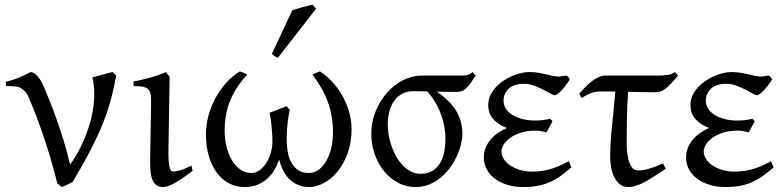

<svg xmlns="http://www.w3.org/2000/svg" viewBox="-20 -772 3294 808"><path d="M468.8 -453.6Q460 -403.8 447.5 -356.4Q435.1 -309.1 414.6 -256.8Q394 -204.6 362.8 -143.8Q331.5 -83 285.6 -5.9Q277.8 -1.5 263.9 4.6Q250 10.7 240.7 15.1L221.2 0Q206.5 -60.5 189.5 -116.5Q172.4 -172.4 156 -219.5Q139.6 -266.6 125 -303.2Q110.4 -339.8 100.6 -362.8Q93.3 -379.9 82 -390.1Q70.8 -400.4 62 -404.3Q56.6 -406.7 46.9 -408Q37.1 -409.2 27.8 -409.4Q18.6 -409.7 11.7 -409.7H4.9V-428.2Q35.6 -435.1 61.5 -446Q87.4 -457 108.9 -468.8Q120.1 -468.8 134.8 -454.8Q149.4 -440.9 165 -405.8Q172.9 -386.7 186.5 -353.3Q200.2 -319.8 215.8 -276.6Q231.4 -233.4 247.1 -182.9Q262.7 -132.3 274.9 -79.1Q308.6 -126.5 330.8 -177.5Q353 -228.5 364.5 -277.3Q376 -326.2 376.7 -369.6Q377.4 -413.1 368.7 -445.8Q391.1 -452.6 412.4 -458.3Q433.6 -463.9 453.1 -468.8Q457 -466.3 461.7 -461.2Q466.3 -456.1 468.8 -453.6Z M790.5 -53.2Q745.6 -18.1 714.8 -1.5Q684.1 15.1 668 15.1Q650.9 15.1 639.9 8.3Q628.9 1.5 622.6 -12.5Q616.2 -26.4 613.8 -48.1Q611.3 -69.8 611.8 -99.1L615.7 -326.7Q616.2 -352.1 614.7 -368.2Q613.3 -384.3 606.2 -393.6Q599.1 -402.8 584 -406.2Q568.8 -409.7 542 -409.7V-429.2Q573.7 -434.6 609.9 -444.6Q646 -454.6 678.2 -468.8L693.8 -449.2L689 -147.9Q688.5 -114.3 689.9 -94.7Q691.4 -75.2 694.3 -65.2Q697.3 -55.2 701.4 -52.7Q705.6 -50.3 710.9 -50.3Q718.3 -50.3 736.6 -54.9Q754.9 -59.6 785.6 -75.2Z M1459.5 -229Q1459.5 -172.4 1442.9 -127Q1426.3 -81.5 1400.4 -50Q1374.5 -18.6 1342.8 -1.7Q1311 15.1 1280.8 15.1Q1253.4 15.1 1232.2 5.4Q1210.9 -4.4 1195.6 -20.5Q1180.2 -36.6 1170.2 -57.4Q1160.2 -78.1 1154.8 -100.6Q1147 -79.1 1135.3 -58.3Q1123.5 -37.6 1106 -21.2Q1088.4 -4.9 1064.5 5.1Q1040.5 15.1 1008.3 15.1Q974.6 15.1 945.3 0.2Q916 -14.6 894 -43.2Q872.1 -71.8 859.4 -112.8Q846.7 -153.8 846.7 -206.5Q846.7 -246.1 857.2 -285.2Q867.7 -324.2 886.7 -359.4Q905.8 -394.5 931.9 -423.6Q958 -452.6 989.7 -471.7Q991.7 -470.7 996.1 -469Q1000.5 -467.3 1005.1 -465.3Q1009.8 -463.4 1014.2 -461.4Q1018.6 -459.5 1020.5 -458Q993.2 -428.7 974.9 -399.4Q956.5 -370.1 945.6 -340.8Q934.6 -311.5 929.9 -282.2Q925.3 -252.9 925.3 -223.6Q925.3 -189 932.9 -156.5Q940.4 -124 955.1 -99.1Q969.7 -74.2 990.7 -59.1Q1011.7 -43.9 1038.6 -43.9Q1056.2 -43.9 1072 -55.4Q1087.9 -66.9 1099.9 -85.2Q1111.8 -103.5 1118.9 -127Q1126 -150.4 1126.5 -174.3Q1126.5 -192.4 1125.2 -210.9Q1124 -229.5 1122.3 -246.3Q1120.6 -263.2 1118.4 -276.6Q1116.2 -290 1114.3 -297.4Q1135.3 -305.2 1152.6 -312Q1169.9 -318.8 1185.5 -325.2Q1189.5 -320.3 1199.7 -309.6Q1195.3 -289.6 1192.6 -271.7Q1189.9 -253.9 1188 -229.7Q1186 -205.6 1186.5 -177.2Q1187 -152.8 1191.7 -128.9Q1196.3 -105 1207 -86.2Q1217.8 -67.4 1235.4 -55.7Q1252.9 -43.9 1279.8 -43.9Q1303.2 -43.9 1322 -58.3Q1340.8 -72.8 1354 -96.4Q1367.2 -120.1 1374.3 -151.1Q1381.3 -182.1 1381.3 -215.3Q1381.3 -250.5 1376 -281.5Q1370.6 -312.5 1360.1 -341.8Q1349.6 -371.1 1333.5 -399.4Q1317.4 -427.7 1295.4 -458Q1297.4 -459.5 1301.8 -461.7Q1306.2 -463.9 1310.8 -465.6Q1315.4 -467.3 1319.6 -469Q1323.7 -470.7 1326.2 -471.7Q1353 -454.6 1377.2 -428.7Q1401.4 -402.8 1419.7 -371.1Q1438 -339.4 1448.7 -303Q1459.5 -266.6 1459.5 -229ZM1149.9 -529.3Q1146 -530.3 1143.1 -531.5Q1140.1 -532.7 1137.2 -534.7Q1134.3 -536.6 1131.3 -539.1Q1128.4 -541.5 1124 -545.4L1210 -728.5Q1217.8 -731.4 1228.5 -734.6Q1239.3 -737.8 1251 -741.2Q1262.7 -744.6 1274.2 -747.3Q1285.6 -750 1294.9 -752.4L1310.1 -735.4Z M1854.5 -185.5Q1854.5 -219.7 1847.4 -250.5Q1840.3 -281.2 1829.3 -306.9Q1818.4 -332.5 1804.7 -353Q1791 -373.5 1778.3 -387.2Q1758.8 -387.7 1743.2 -387.9Q1727.5 -388.2 1719.2 -388.2Q1691.4 -388.2 1671.1 -376.7Q1650.9 -365.2 1637.7 -345.9Q1624.5 -326.7 1618.2 -301.8Q1611.8 -276.9 1611.8 -250Q1611.8 -213.9 1621.8 -176.8Q1631.8 -139.6 1649.9 -109.4Q1668 -79.1 1693.6 -59.8Q1719.2 -40.5 1750 -40.5Q1781.2 -40.5 1801.5 -54Q1821.8 -67.4 1833.5 -88.1Q1845.2 -108.9 1849.9 -134.8Q1854.5 -160.6 1854.5 -185.5ZM1981.9 -454.6Q1967.3 -431.2 1956.8 -417.5Q1946.3 -403.8 1937.3 -396.5Q1928.2 -389.2 1918.9 -387.2Q1909.7 -385.3 1897 -385.3Q1881.3 -385.3 1860.1 -385.5Q1838.9 -385.7 1815.9 -386.2Q1820.3 -384.8 1823.2 -383.3Q1877.4 -344.2 1901.6 -302.5Q1925.8 -260.7 1925.8 -207Q1925.8 -187.5 1919.9 -163.6Q1914.1 -139.6 1902.6 -115Q1891.1 -90.3 1874.3 -66.9Q1857.4 -43.5 1835.4 -25.1Q1813.5 -6.8 1786.6 4.2Q1759.8 15.1 1728 15.1Q1688 15.1 1654.1 -3.4Q1620.1 -22 1595.2 -53Q1570.3 -84 1556.4 -124.5Q1542.5 -165 1542.5 -209.5Q1542.5 -239.3 1549.8 -269Q1557.1 -298.8 1571 -325.9Q1585 -353 1604.2 -376.5Q1623.5 -399.9 1647.7 -417.2Q1671.9 -434.6 1699.7 -444.3Q1727.5 -454.1 1758.3 -454.1H1907.7Q1922.4 -454.1 1931.2 -454.3Q1939.9 -454.6 1946 -456.1Q1952.1 -457.5 1957.3 -460.4Q1962.4 -463.4 1969.7 -468.8Z M2378.4 -439Q2369.1 -422.9 2359.1 -410.2Q2349.1 -397.5 2340.3 -388.7Q2331.5 -379.9 2324.7 -375.5Q2317.9 -371.1 2314.5 -371.1Q2309.1 -371.1 2295.9 -378.7Q2282.7 -386.2 2265.1 -395.3Q2247.6 -404.3 2226.8 -411.9Q2206.1 -419.4 2186.5 -419.4Q2143.6 -419.4 2121.3 -399.2Q2099.1 -378.9 2099.1 -347.2Q2099.1 -332 2107.4 -317.4Q2115.7 -302.7 2132.6 -291Q2149.4 -279.3 2174.8 -272Q2200.2 -264.6 2234.4 -264.6Q2247.6 -264.6 2264.2 -266.6Q2280.8 -268.6 2295.4 -272L2305.2 -261.7L2279.8 -214.8Q2265.6 -218.8 2254.9 -220.5Q2244.1 -222.2 2232.4 -222.2Q2197.3 -222.2 2170.7 -213.4Q2144 -204.6 2126.2 -191.4Q2108.4 -178.2 2099.4 -163.1Q2090.3 -147.9 2090.3 -135.3Q2090.3 -118.2 2100.1 -102.8Q2109.9 -87.4 2127.2 -75.7Q2144.5 -64 2168.2 -56.9Q2191.9 -49.8 2219.7 -49.8Q2236.8 -49.8 2254.2 -51.8Q2271.5 -53.7 2290 -58.6Q2308.6 -63.5 2329.3 -72Q2350.1 -80.6 2373.5 -93.8L2384.8 -67.9Q2359.9 -45.9 2337.4 -30.3Q2314.9 -14.6 2291 -4.4Q2267.1 5.9 2240.7 10.5Q2214.4 15.1 2182.1 15.1Q2145 15.1 2114.5 5.6Q2084 -3.9 2062 -20.5Q2040 -37.1 2028.1 -59.8Q2016.1 -82.5 2016.1 -109.4Q2016.1 -130.4 2023.4 -149.2Q2030.8 -168 2043.9 -183.8Q2057.1 -199.7 2075 -212.2Q2092.8 -224.6 2113.3 -233.4Q2076.7 -247.1 2055.7 -270.8Q2034.7 -294.4 2034.7 -330.6Q2034.7 -351.6 2043 -369.6Q2051.3 -387.7 2064.9 -403.1Q2078.6 -418.5 2096.4 -430.7Q2114.3 -442.9 2133.5 -451.4Q2152.8 -460 2171.6 -464.4Q2190.4 -468.8 2206.5 -468.8Q2228 -468.8 2245.6 -465.8Q2263.2 -462.9 2278.6 -459.2Q2293.9 -455.6 2307.4 -452.6Q2320.8 -449.7 2334.5 -449.7Q2335.9 -449.7 2339.8 -450.4Q2343.8 -451.2 2348.4 -451.9Q2353 -452.6 2357.2 -453.4Q2361.3 -454.1 2362.8 -454.1Q2368.2 -451.7 2371.3 -447.8Q2374.5 -443.8 2378.4 -439Z M2781.7 -62Q2753.9 -43.5 2731.7 -29.1Q2709.5 -14.6 2690.7 -4.9Q2671.9 4.9 2655.5 10Q2639.2 15.1 2623.5 15.1Q2603 15.1 2588.9 3.7Q2574.7 -7.8 2565.4 -25.9Q2556.2 -43.9 2552 -66.7Q2547.9 -89.4 2547.9 -111.3Q2547.9 -167.5 2555.2 -237.5Q2562.5 -307.6 2569.3 -386.7Q2557.1 -386.7 2546.4 -387Q2535.6 -387.2 2526.9 -387.2H2506.8Q2486.8 -387.2 2469.5 -381.1Q2452.1 -375 2427.7 -359.9L2417.5 -377Q2429.2 -391.1 2442.4 -404.8Q2455.6 -418.5 2469.7 -429.4Q2483.9 -440.4 2499 -447.3Q2514.2 -454.1 2529.8 -454.1H2748.5Q2772.9 -454.1 2790.8 -456.8Q2808.6 -459.5 2819.8 -468.8L2833 -454.1Q2808.1 -422.4 2785.9 -403.1Q2763.7 -383.8 2738.3 -383.8Q2717.3 -383.8 2686.3 -384.3Q2655.3 -384.8 2623 -385.7Q2619.1 -321.3 2618.2 -269Q2617.2 -216.8 2617.2 -175.3Q2617.2 -159.7 2618.7 -138.7Q2620.1 -117.7 2625 -99.1Q2629.9 -80.6 2639.6 -67.6Q2649.4 -54.7 2666.5 -54.7Q2675.8 -54.7 2685.8 -56.2Q2695.8 -57.6 2708 -61Q2720.2 -64.5 2735.4 -70.1Q2750.5 -75.7 2770 -84Z M3229.5 -439Q3220.2 -422.9 3210.2 -410.2Q3200.2 -397.5 3191.4 -388.7Q3182.6 -379.9 3175.8 -375.5Q3168.9 -371.1 3165.5 -371.1Q3160.2 -371.1 3147 -378.7Q3133.8 -386.2 3116.2 -395.3Q3098.6 -404.3 3077.9 -411.9Q3057.1 -419.4 3037.6 -419.4Q2994.6 -419.4 2972.4 -399.2Q2950.2 -378.9 2950.2 -347.2Q2950.2 -332 2958.5 -317.4Q2966.8 -302.7 2983.6 -291Q3000.5 -279.3 3025.9 -272Q3051.3 -264.6 3085.4 -264.6Q3098.6 -264.6 3115.2 -266.6Q3131.8 -268.6 3146.5 -272L3156.2 -261.7L3130.9 -214.8Q3116.7 -218.8 3106 -220.5Q3095.2 -222.2 3083.5 -222.2Q3048.3 -222.2 3021.7 -213.4Q2995.1 -204.6 2977.3 -191.4Q2959.5 -178.2 2950.4 -163.1Q2941.4 -147.9 2941.4 -135.3Q2941.4 -118.2 2951.2 -102.8Q2960.9 -87.4 2978.3 -75.7Q2995.6 -64 3019.3 -56.9Q3043 -49.8 3070.8 -49.8Q3087.9 -49.8 3105.2 -51.8Q3122.6 -53.7 3141.1 -58.6Q3159.7 -63.5 3180.4 -72Q3201.2 -80.6 3224.6 -93.8L3235.8 -67.9Q3210.9 -45.9 3188.5 -30.3Q3166 -14.6 3142.1 -4.4Q3118.2 5.9 3091.8 10.5Q3065.4 15.1 3033.2 15.1Q2996.1 15.1 2965.6 5.6Q2935.1 -3.9 2913.1 -20.5Q2891.1 -37.1 2879.2 -59.8Q2867.2 -82.5 2867.2 -109.4Q2867.2 -130.4 2874.5 -149.2Q2881.8 -168 2895 -183.8Q2908.2 -199.7 2926 -212.2Q2943.8 -224.6 2964.4 -233.4Q2927.7 -247.1 2906.7 -270.8Q2885.7 -294.4 2885.7 -330.6Q2885.7 -351.6 2894 -369.6Q2902.3 -387.7 2916 -403.1Q2929.7 -418.5 2947.5 -430.7Q2965.3 -442.9 2984.6 -451.4Q3003.9 -460 3022.7 -464.4Q3041.5 -468.8 3057.6 -468.8Q3079.1 -468.8 3096.7 -465.8Q3114.3 -462.9 3129.6 -459.2Q3145 -455.6 3158.4 -452.6Q3171.9 -449.7 3185.5 -449.7Q3187 -449.7 3190.9 -450.4Q3194.8 -451.2 3199.5 -451.9Q3204.1 -452.6 3208.3 -453.4Q3212.4 -454.1 3213.9 -454.1Q3219.2 -451.7 3222.4 -447.8Q3225.6 -443.8 3229.5 -439Z"/></svg>

Font: Akkhara
Style: Regular
Weight: 400
Designer: J. Victor Gaultney
Version: Version 1.00 June 13, 2006, initial release